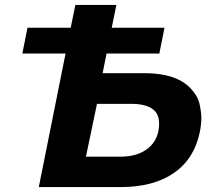

<svg xmlns="http://www.w3.org/2000/svg" viewBox="-20 -762 871 782"><path d="M287 -742H454L435 -649H650L629 -544H414L398 -464H570Q633 -464 680 -448.5Q727 -433 756 -402.5Q785 -372 792.5 -339.2Q800 -306.5 800 -282Q800 -255.5 794 -225Q772 -116 689 -58Q606 0 470 0H138L247 -544H71L92 -649H268ZM472 -124Q543 -124 585.5 -160Q628 -196 628 -259Q628 -301 598.5 -320Q569 -339 516 -339H375L330 -124Z"/></svg>

Font: Argentum Sans SemiBold
Style: Italic
Weight: 600
Italic angle: -11°
Designer: Julieta Ulanovsky (font), Cristiano Sobral (main changes and remaster)
Foundry: Julieta Ulanovsky (font), Cristiano Sobral (main changes and remaster)
Version: Version 2.007;June 15, 2022;FontCreator 14.0.0.2814 64-bit; 